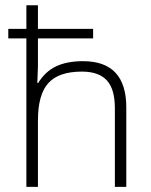

<svg xmlns="http://www.w3.org/2000/svg" viewBox="-20 -726 588 746"><path d="M426.3 0V-305.7Q426.3 -379.9 395 -413.8Q363.8 -447.8 297.9 -447.8Q208.5 -447.8 168 -403.3Q127.4 -358.9 127.4 -257.8V0H82.5V-576.7H12.2V-613.8H82.5V-705.6H127.4V-613.8H341.8V-576.7H127.4V-467.3L125 -403.8H128.4Q155.8 -448.2 198 -468.3Q240.2 -488.3 302.7 -488.3Q470.7 -488.3 470.7 -308.6V0Z"/></svg>

Font: Bpm'online Open Sans Light
Style: Regular
Weight: 300
Foundry: Ascender Corporation
Version: Version 1.10